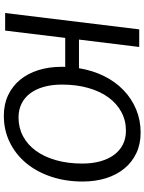

<svg xmlns="http://www.w3.org/2000/svg" viewBox="107 -872 771 1026"><g transform="rotate(90 493.0 -358.5)"><path d="M607.5 -71.5Q662 -71.5 707.2 -95.5Q752.5 -119.5 785 -164Q817.5 -208.5 835.5 -271.5Q853.5 -334.5 853.5 -412.5Q853.5 -465.5 841.5 -508.5Q829.5 -551.5 807 -582Q784.5 -612.5 752 -629Q719.5 -645.5 678 -645.5Q623.5 -645.5 578.2 -621.2Q533 -597 500.2 -552.2Q467.5 -507.5 449.5 -444.2Q431.5 -381 431.5 -303.5Q431.5 -250 443.5 -207.2Q455.5 -164.5 478 -134.2Q500.5 -104 533.2 -87.8Q566 -71.5 607.5 -71.5ZM344 -394.5Q356 -468 386.2 -528.8Q416.5 -589.5 461.5 -632.8Q506.5 -676 564 -700Q621.5 -724 688 -724Q749.5 -724 798 -701Q846.5 -678 880.2 -636.8Q914 -595.5 931.8 -538.8Q949.5 -482 949.5 -414.5Q949.5 -322 923.2 -244.5Q897 -167 850.2 -111.2Q803.5 -55.5 739 -24.2Q674.5 7 598 7Q536.5 7 488 -16Q439.5 -39 405.8 -80Q372 -121 354.2 -177.8Q336.5 -234.5 336.5 -302Q336.5 -307 336.5 -311.5Q336.5 -316 337 -321H182L143 0H49L136.5 -716.5H230.5L191 -394.5Z"/></g></svg>

Font: Lato 2
Style: Italic
Weight: 400
Italic angle: -7°
Designer: Lukasz Dziedzic with Adam Twardoch and Botio Nikoltchev
Foundry: tyPoland Lukasz Dziedzic
Version: Version 2.015; 2015-08-06; http://www.latofonts.com/